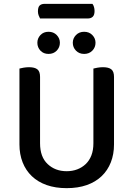

<svg xmlns="http://www.w3.org/2000/svg" viewBox="-20 -963 693 997"><path d="M188 -867Q184 -874 180.5 -883.5Q177 -893 177 -904Q177 -926 186 -934.5Q195 -943 212 -943H460Q465 -937 468 -927Q471 -917 471 -906Q471 -885 461.5 -876Q452 -867 435 -867ZM572 -213Q572 -162 555.5 -120Q539 -78 507.5 -48Q476 -18 430.5 -2Q385 14 326 14Q268 14 222.5 -2Q177 -18 145.5 -48Q114 -78 97.5 -120Q81 -162 81 -213V-607Q88 -609 102 -611.5Q116 -614 131 -614Q160 -614 174 -603Q188 -592 188 -564V-219Q188 -148 227.5 -111Q267 -74 326 -74Q356 -74 381 -83.5Q406 -93 425 -111Q444 -129 454.5 -156Q465 -183 465 -219V-607Q472 -609 486 -611.5Q500 -614 515 -614Q544 -614 558 -603Q572 -592 572 -564ZM291 -741Q291 -717 274.5 -700Q258 -683 232 -683Q206 -683 190 -700Q174 -717 174 -741Q174 -764 190 -781Q206 -798 232 -798Q258 -798 274.5 -781Q291 -764 291 -741ZM476 -741Q476 -717 459.5 -700Q443 -683 417 -683Q391 -683 374.5 -700Q358 -717 358 -741Q358 -764 374.5 -781Q391 -798 417 -798Q443 -798 459.5 -781Q476 -764 476 -741Z"/></svg>

Font: Baloo Bhai 2 Medium
Style: Regular
Weight: 500
Designer: Supriya Tembe, Noopur Datye and Ek Type
Foundry: Ek Type
Version: Version 1.640;PS 1.000;hotconv 16.6.51;makeotf.lib2.5.65220;